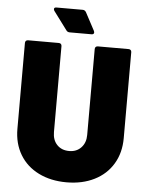

<svg xmlns="http://www.w3.org/2000/svg" viewBox="-59 -928 757 984"><g transform="rotate(5 319.5 -436.0)"><path d="M46 -243V-685Q46 -692 50 -696Q54 -700 61 -700H219Q226 -700 230 -696Q234 -692 234 -685V-243Q234 -202 257.5 -177.5Q281 -153 320 -153Q358 -153 381.5 -178Q405 -203 405 -243V-685Q405 -692 409 -696Q413 -700 420 -700H578Q585 -700 589 -696Q593 -692 593 -685V-243Q593 -168 559 -111Q525 -54 463 -23Q401 8 320 8Q239 8 176.5 -23Q114 -54 80 -111Q46 -168 46 -243ZM252 -768 182 -862Q179 -867 179 -871Q179 -880 191 -880H326Q338 -880 344 -869L393 -777Q395 -771 395 -770Q395 -759 382 -759H270Q258 -759 252 -768Z"/></g></svg>

Font: Barlow Black
Style: Regular
Weight: 900
Designer: Jeremy Tribby
Foundry: Tribby Type
Version: Version 1.422